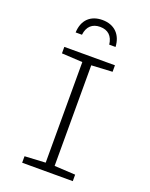

<svg xmlns="http://www.w3.org/2000/svg" viewBox="-170 -1024 869 1112"><g transform="rotate(20 265.0 -468.0)"><path d="M264 -936C192 -936 145 -893 142 -815H181C187 -867 217 -894 265 -894C313 -894 343 -867 349 -815H388C384 -890 338 -936 264 -936ZM109 0H421V-40L292 -47V-667L421 -674V-714H109V-674L237 -667V-47L109 -40Z"/></g></svg>

Font: Noto Sans Mono Condensed Light
Style: Regular
Weight: 300
Width: 3
Designer: Monotype Design Team
Foundry: Monotype Imaging Inc.
Version: Version 2.014